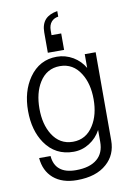

<svg xmlns="http://www.w3.org/2000/svg" viewBox="-99 -832 697 1033"><g transform="rotate(-10 250.0 -315.0)"><path d="M454.1 -518.6H394.5V-443.4Q372.1 -482.4 332 -506.8Q290 -531.2 243.2 -531.2Q148.4 -531.2 91.8 -450.2Q41 -377 41 -270.5Q41 -164.1 89.8 -92.8Q145.5 -11.7 245.1 -11.7Q292 -11.7 332 -37.1Q372.1 -62.5 394.5 -104.5V-39.1Q394.5 21.5 356.4 53.7Q316.4 87.9 240.2 87.9Q182.6 87.9 152.3 62.5Q122.1 38.1 118.2 -10.7H55.7Q61.5 59.6 108.4 100.6Q156.2 141.6 236.3 141.6Q341.8 141.6 399.4 89.8Q454.1 42 454.1 -37.1ZM251 -478.5Q323.2 -478.5 363.3 -414.1Q399.4 -357.4 399.4 -271.5Q399.4 -186.5 363.3 -129.9Q323.2 -65.4 251 -65.4Q178.7 -65.4 138.7 -129.9Q103.5 -186.5 103.5 -271.5Q103.5 -357.4 138.7 -414.1Q178.7 -478.5 251 -478.5ZM289.1 -772.5Q246.1 -765.6 223.6 -742.2Q200.2 -716.8 200.2 -671.9V-560.5H289.1V-650.4H236.3V-675.8Q236.3 -706.1 252 -723.6Q266.6 -739.3 289.1 -742.2Z"/></g></svg>

Font: DotumChe
Style: Regular
Weight: 400
Monospace: yes
Version: Version 2.21